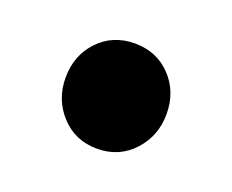

<svg xmlns="http://www.w3.org/2000/svg" viewBox="-53 -286 457 379"><g transform="rotate(20 175.5 -96.5)"><path d="M176 14Q130 14 100 -18.5Q70 -51 70 -97Q70 -144 100 -175.5Q130 -207 176 -207Q222 -207 252 -175.5Q282 -144 282 -97Q282 -51 252 -18.5Q222 14 176 14Z"/></g></svg>

Font: Noto Sans SC Thin Black
Style: Regular
Weight: 900
Version: Version 2.004-H2;hotconv 1.0.118;makeotfexe 2.5.65603